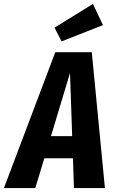

<svg xmlns="http://www.w3.org/2000/svg" viewBox="-67 -959 584 979"><path d="M310 0 305 -152H159L113 0H-47L215 -693H401L468 0ZM193 -265H301L290 -587ZM407 -939 458 -831 247 -748 211 -818Z"/></svg>

Font: Fira Sans Extra Condensed
Style: Bold Italic
Weight: 700
Width: 3
Italic angle: -8°
Designer: Carrois Corporate & Edenspiekermann AG
Foundry: Carrois Corporate GbR & Edenspiekermann AG
Version: Version 4.203